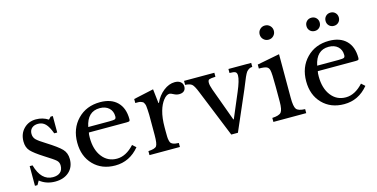

<svg xmlns="http://www.w3.org/2000/svg" viewBox="-79 -1207 3185 1621"><g transform="rotate(-15 1514.0 -397.0)"><path d="M106 -35 86 0H64V-172H89Q128 -31 231 -31Q272 -31 295 -51Q318 -71 318 -110Q318 -138 298.5 -156Q279 -174 202 -222Q125 -271 96 -302.5Q67 -334 67 -386Q67 -454 109.5 -497Q152 -540 216 -540Q276 -540 323 -509L343 -530H362V-386H336Q314 -447 288 -473Q262 -499 224 -499Q190 -499 169.5 -481Q149 -463 149 -431Q149 -400 169.5 -379.5Q190 -359 247 -324Q341 -265 374 -230.5Q407 -196 407 -142Q407 -72 361 -31Q315 10 240 10Q162 10 106 -35Z M945 -121 976 -93Q891 10 765 10Q648 10 575.5 -64.5Q503 -139 503 -259Q503 -382 579.5 -461Q656 -540 777 -540Q873 -540 926.5 -487Q980 -434 980 -337Q980 -324 974.5 -320.5Q969 -317 949 -317H620Q616 -302 616 -272Q616 -168 664.5 -105Q713 -42 793 -42Q873 -42 945 -121ZM627 -363H811Q851 -363 861 -368Q871 -373 871 -391Q871 -437 841 -464.5Q811 -492 761 -492Q653 -492 627 -363Z M1249 -193V-159Q1249 -129 1249.5 -112Q1250 -95 1253.5 -79.5Q1257 -64 1261.5 -57.5Q1266 -51 1276.5 -45.5Q1287 -40 1298.5 -38Q1310 -36 1331 -35V0H1065V-35Q1123 -38 1137 -57Q1151 -76 1151 -152V-269Q1151 -309 1151 -329.5Q1151 -350 1149 -374.5Q1147 -399 1146 -408.5Q1145 -418 1139 -430Q1133 -442 1128.5 -445Q1124 -448 1112.5 -452Q1101 -456 1091.5 -456Q1082 -456 1063 -456V-491L1238 -529L1252 -405H1256Q1283 -465 1331 -502.5Q1379 -540 1430 -540Q1462 -540 1480.5 -524.5Q1499 -509 1499 -483Q1499 -459 1484 -445.5Q1469 -432 1441 -432Q1418 -432 1395 -444.5Q1372 -457 1362 -457Q1335 -457 1308 -422.5Q1281 -388 1266 -335Q1249 -276 1249 -193Z M1777 11 1608 -406Q1585 -464 1567.5 -478.5Q1550 -493 1509 -495V-530H1774V-495Q1731 -493 1719 -488Q1707 -483 1707 -460Q1707 -438 1721 -398L1827 -108H1831L1922 -323Q1961 -415 1961 -456Q1961 -479 1948.5 -487Q1936 -495 1897 -495V-530H2096V-495Q2067 -495 2044 -467Q2035 -454 2023 -427.5Q2011 -401 1999 -369.5Q1987 -338 1982 -328L1835 11Z M2342 -540V-159Q2342 -82 2359 -59.5Q2376 -37 2435 -35V0H2148V-35Q2209 -38 2226.5 -59.5Q2244 -81 2244 -152V-280Q2244 -402 2237 -427Q2232 -450 2213.5 -458.5Q2195 -467 2146 -467V-502ZM2245 -699Q2227 -717 2227 -743Q2227 -769 2245 -787Q2263 -805 2289 -805Q2315 -805 2333 -787Q2351 -769 2351 -743Q2351 -717 2333 -699Q2315 -681 2289 -681Q2263 -681 2245 -699Z M2946 -121 2977 -93Q2892 10 2766 10Q2649 10 2576.5 -64.5Q2504 -139 2504 -259Q2504 -382 2580.5 -461Q2657 -540 2778 -540Q2874 -540 2927.5 -487Q2981 -434 2981 -337Q2981 -324 2975.5 -320.5Q2970 -317 2950 -317H2621Q2617 -302 2617 -272Q2617 -168 2665.5 -105Q2714 -42 2794 -42Q2874 -42 2946 -121ZM2628 -363H2812Q2852 -363 2862 -368Q2872 -373 2872 -391Q2872 -437 2842 -464.5Q2812 -492 2762 -492Q2654 -492 2628 -363ZM2643.5 -667.5Q2627 -684 2627 -709Q2627 -734 2643.5 -750.5Q2660 -767 2685 -767Q2710 -767 2726.5 -750.5Q2743 -734 2743 -709Q2743 -684 2726.5 -667.5Q2710 -651 2685 -651Q2660 -651 2643.5 -667.5ZM2810.5 -667.5Q2794 -684 2794 -709Q2794 -734 2810.5 -750.5Q2827 -767 2852 -767Q2877 -767 2893.5 -750.5Q2910 -734 2910 -709Q2910 -684 2893.5 -667.5Q2877 -651 2852 -651Q2827 -651 2810.5 -667.5Z"/></g></svg>

Font: Libre Baskerville
Style: Regular
Weight: 400
Designer: Pablo Impallari, Rodrigo Fuenzalida
Foundry: Pablo Impallari, Rodrigo Fuenzalida
Version: Version 1.000